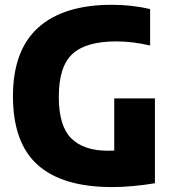

<svg xmlns="http://www.w3.org/2000/svg" viewBox="-20 -770 718 800"><path d="M447 9.5Q241 9.5 137.5 -82.5Q34 -174.5 34 -369Q34 -560.5 139.5 -655.2Q245 -750 446 -750Q531 -750 605.5 -732V-580.5Q570 -588.5 535.5 -593Q501 -597.5 464.5 -597.5Q338.5 -597.5 281.8 -545.2Q225 -493 225 -366.5Q225 -245.5 276.8 -193.8Q328.5 -142 429.5 -142Q442.5 -142 456 -142.5V-360H625.5V-6.5Q580.5 1 535 5.2Q489.5 9.5 447 9.5Z"/></svg>

Font: Encode Sans SmCnd XBd
Style: Regular
Weight: 800
Width: 4
Designer: Multiple Designers
Foundry: Impallari Type
Version: Version 3.002; ttfautohint (v1.8.3) -l 8 -r 50 -G 200 -x 14 